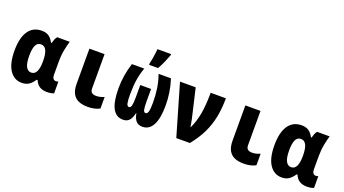

<svg xmlns="http://www.w3.org/2000/svg" viewBox="-60 -1364 3497 1954"><g transform="rotate(20 1689.0 -387.5)"><path d="M206 10Q123 10 74.5 -63Q26 -136 26 -274Q26 -413 76 -486Q126 -559 219 -559Q267 -559 296.5 -538.5Q326 -518 348 -476H355Q360 -496 368 -516Q376 -536 388 -550H524Q512 -513 500 -452.5Q488 -392 488 -326V-185Q488 -151 499 -138Q510 -125 527 -125Q542 -125 554 -130V-3Q548 1 526.5 5.5Q505 10 478 10Q433 10 400.5 -9Q368 -28 350 -72H340Q316 -34 284.5 -12Q253 10 206 10ZM261 -121Q336 -121 336 -268V-274Q336 -348 317.5 -387Q299 -426 259 -426Q220 -426 202.5 -388Q185 -350 185 -276Q185 -195 205 -158Q225 -121 261 -121Z M919 10Q864 10 823 -7Q782 -24 759 -64Q736 -104 736 -173V-553H900V-183Q900 -149 917.5 -136.5Q935 -124 962 -124Q986 -124 1006 -129Q1026 -134 1050 -144V-19Q1025 -5 992.5 2.5Q960 10 919 10Z M1302 10Q1152 10 1152 -274Q1152 -346 1162.5 -412.5Q1173 -479 1196 -553H1330Q1306 -487 1295 -418Q1284 -349 1284 -253Q1284 -192 1290.5 -162Q1297 -132 1317 -132Q1335 -132 1342 -159.5Q1349 -187 1349 -249V-382H1466V-249Q1466 -187 1472 -159.5Q1478 -132 1496 -132Q1516 -132 1524 -162Q1532 -192 1532 -257Q1532 -338 1521 -411Q1510 -484 1485 -553H1619Q1642 -482 1652.5 -413Q1663 -344 1663 -274Q1663 -134 1624.5 -62Q1586 10 1513 10Q1469 10 1444.5 -16.5Q1420 -43 1410 -98H1406Q1394 -43 1370 -16.5Q1346 10 1302 10ZM1363 -622Q1368 -641 1373.5 -671.5Q1379 -702 1383 -733.5Q1387 -765 1389 -785H1536V-773Q1521 -734 1503 -692Q1485 -650 1460 -606H1363Z M1878 0 1717 -553H1887L1960 -239Q1964 -220 1968 -197.5Q1972 -175 1975 -156H1979Q2016 -233 2032.5 -327Q2049 -421 2049 -553H2214Q2214 -447 2196 -353Q2178 -259 2136.5 -172.5Q2095 -86 2025 0Z M2608 10Q2553 10 2512 -7Q2471 -24 2448 -64Q2425 -104 2425 -173V-553H2589V-183Q2589 -149 2606.5 -136.5Q2624 -124 2651 -124Q2675 -124 2695 -129Q2715 -134 2739 -144V-19Q2714 -5 2681.5 2.5Q2649 10 2608 10Z M3021 10Q2938 10 2889.5 -63Q2841 -136 2841 -274Q2841 -413 2891 -486Q2941 -559 3034 -559Q3082 -559 3111.5 -538.5Q3141 -518 3163 -476H3170Q3175 -496 3183 -516Q3191 -536 3203 -550H3339Q3327 -513 3315 -452.5Q3303 -392 3303 -326V-185Q3303 -151 3314 -138Q3325 -125 3342 -125Q3357 -125 3369 -130V-3Q3363 1 3341.5 5.5Q3320 10 3293 10Q3248 10 3215.5 -9Q3183 -28 3165 -72H3155Q3131 -34 3099.5 -12Q3068 10 3021 10ZM3076 -121Q3151 -121 3151 -268V-274Q3151 -348 3132.5 -387Q3114 -426 3074 -426Q3035 -426 3017.5 -388Q3000 -350 3000 -276Q3000 -195 3020 -158Q3040 -121 3076 -121Z"/></g></svg>

Font: Noto Sans Mono SemiCondensed Black
Style: Regular
Weight: 900
Width: 4
Designer: Monotype Design Team
Foundry: Monotype Imaging Inc.
Version: Version 2.014; ttfautohint (v1.8.4.7-5d5b)